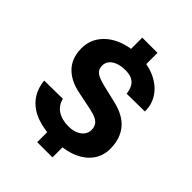

<svg xmlns="http://www.w3.org/2000/svg" viewBox="-253 -962 1191 1191"><g transform="rotate(45 342.5 -366.5)"><path d="M47.5 -206.8 209.5 -209Q220.6 -162.2 258.7 -137.2Q296.8 -112.2 355.5 -112.2Q389.9 -112.2 416.4 -123.4Q442.9 -134.5 457.4 -153.9Q472 -173.4 472 -197.5Q472 -223 461.2 -239.2Q450.4 -255.4 429.1 -265.5Q407.8 -275.6 370.8 -283.2L253.2 -307.5Q167.4 -324.4 118.8 -375.1Q70.1 -425.8 69 -508.8Q68.2 -576.2 105.8 -626.8Q143.2 -677.4 208.9 -704.7Q274.5 -732 355.8 -732Q437.1 -732 498.7 -702.9Q560.2 -673.8 593.2 -623.8Q626.1 -573.9 624.8 -513L467 -511Q462.6 -543.1 451.3 -564.5Q440 -585.9 417.5 -597.6Q395 -609.2 358.2 -609.2Q320.1 -609.2 292.3 -598.5Q264.5 -587.8 250.1 -569.3Q235.8 -550.9 235.8 -527Q235.8 -506.4 244.4 -492.4Q253 -478.4 273.8 -467.8Q294.6 -457.1 332.8 -447.5L448.5 -420.2Q545.5 -397.9 591.4 -341.1Q637.2 -284.2 637.2 -198Q637.2 -135.4 602.6 -88.3Q568 -41.2 504.6 -15.6Q441.1 10 356.2 10Q266.2 10 199.9 -13.4Q133.6 -36.9 94.4 -85.3Q55.1 -133.8 47.5 -206.8ZM423 -825.5V-695.8H289.5V-825.5ZM420.8 -36V93.8H287.2V-36Z"/></g></svg>

Font: Public Sans VF
Style: Regular
Weight: 400
Designer: Pablo Impallari, Rodrigo Fuenzalida (Modified by Dan O. Williams and USWDS)
Version: Version 1.003